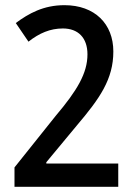

<svg xmlns="http://www.w3.org/2000/svg" viewBox="-20 -815 520 742"><path d="M437 -93V-183H159V-188L276 -329C366 -435 418 -509 418 -616C418 -723 346 -795 229 -795C148 -795 91 -763 41 -726L90 -654C132 -687 174 -705 223 -705C282 -705 318 -669 318 -605C318 -532 278 -465 195 -367L36 -168V-93Z"/></svg>

Font: Noto Sans Kannada UI Condensed Medium
Style: Regular
Weight: 500
Width: 3
Designer: Jelle Bosma - Monotype Design Team
Foundry: Monotype Imaging Inc.
Version: Version 2.005